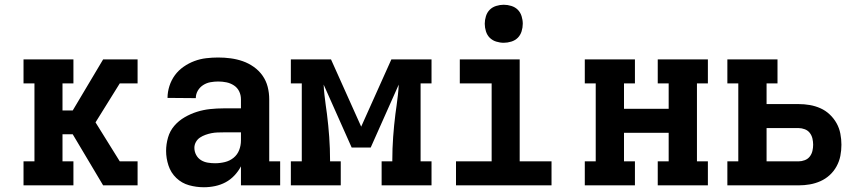

<svg xmlns="http://www.w3.org/2000/svg" viewBox="-20 -780 3640 808"><path d="M79 0V-101H125V-429H79V-530H289V-429H243V-315H286L414 -530H559V-429H484L382 -265L484 -101H559V0H414L286 -215H243V-101H289V0Z M838 8Q806 8 775.5 -0.5Q745 -9 722 -31Q699 -53 689 -83.5Q679 -114 679 -145Q679 -173 687 -201Q695 -229 713.5 -250.5Q732 -272 757 -286.5Q782 -301 809 -309.5Q836 -318 864.5 -321Q893 -324 921 -324H994V-362Q994 -380 986.5 -395.5Q979 -411 964.5 -420.5Q950 -430 933 -433.5Q916 -437 898 -437Q882 -437 865.5 -434Q849 -431 835 -422Q821 -413 812.5 -398.5Q804 -384 804 -367Q804 -367 804 -367Q804 -367 804 -367L685 -368Q685 -368 685 -368Q685 -368 685 -368Q685 -393 693 -418Q701 -443 716 -463.5Q731 -484 752.5 -499Q774 -514 798 -523Q822 -532 847.5 -535Q873 -538 898 -538Q925 -538 951 -534.5Q977 -531 1001.5 -522.5Q1026 -514 1048 -498.5Q1070 -483 1085 -461.5Q1100 -440 1106.5 -414.5Q1113 -389 1113 -362V-101H1159V0H994V-80Q983 -59 966.5 -41.5Q950 -24 929.5 -13Q909 -2 885.5 3Q862 8 838 8ZM885 -93Q906 -93 926.5 -98Q947 -103 963 -116Q979 -129 986.5 -148.5Q994 -168 994 -189V-223H921Q908 -223 895 -222.5Q882 -222 869.5 -219.5Q857 -217 844.5 -212.5Q832 -208 821.5 -201Q811 -194 804.5 -182.5Q798 -171 798 -158Q798 -142 805.5 -128Q813 -114 826 -106Q839 -98 854.5 -95.5Q870 -93 885 -93Z M1204 0V-101H1250V-429H1204V-530H1373L1500 -247L1627 -530H1796V-429H1750V-101H1796V0H1586V-101H1631V-106Q1631 -155 1634.5 -203.5Q1638 -252 1644 -300L1649 -336Q1652 -358 1654.5 -380Q1657 -402 1658 -424L1540 -159H1460L1342 -424Q1343 -402 1345.5 -380Q1348 -358 1351 -336L1356 -300Q1362 -252 1365.5 -203.5Q1369 -155 1369 -106V-101H1414V0Z M1899 0V-101H2049V-429H1915V-530H2167V-101H2301V0ZM2100 -600Q2084 -600 2068 -605Q2052 -610 2041 -621Q2030 -632 2025 -648Q2020 -664 2020 -680Q2020 -696 2025 -712Q2030 -728 2041 -739Q2052 -750 2068 -755Q2084 -760 2100 -760Q2116 -760 2132 -755Q2148 -750 2159 -739Q2170 -728 2175 -712Q2180 -696 2180 -680Q2180 -664 2175 -648Q2170 -632 2159 -621Q2148 -610 2132 -605Q2116 -600 2100 -600Z M2441 0V-101H2487V-429H2441V-530H2652V-429H2606V-322H2794V-429H2748V-530H2959V-429H2913V-101H2959V0H2748V-101H2794V-221H2606V-101H2652V0Z M3041 0V-101H3087V-429H3041V-530H3252V-429H3206V-342H3341Q3365 -342 3388 -338Q3411 -334 3432.5 -324.5Q3454 -315 3471.5 -298.5Q3489 -282 3500.5 -261.5Q3512 -241 3516.5 -217.5Q3521 -194 3521 -171Q3521 -147 3516.5 -124Q3512 -101 3500.5 -80Q3489 -59 3471.5 -43Q3454 -27 3432.5 -17.5Q3411 -8 3388 -4Q3365 0 3341 0ZM3206 -101H3341Q3354 -101 3367 -106Q3380 -111 3388 -121.5Q3396 -132 3399 -145Q3402 -158 3402 -171Q3402 -184 3399 -197Q3396 -210 3388 -220.5Q3380 -231 3367 -236Q3354 -241 3341 -241H3206Z"/></svg>

Font: Iosevka Curly Slab Extended
Style: Bold
Weight: 700
Width: 7
Monospace: yes
Designer: Belleve Invis
Foundry: Belleve Invis
Version: Version 11.1.0; ttfautohint (v1.8.3)